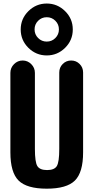

<svg xmlns="http://www.w3.org/2000/svg" viewBox="-20 -1080 540 1109"><path d="M460 -661.1V-200.2Q460 -84 412.6 -37.1Q365.2 9.8 250 9.8Q134.8 9.8 87.4 -37.1Q40 -84 40 -200.2V-659.2Q40 -688.5 61 -709.5Q82 -730.5 110.8 -730.5Q139.6 -730.5 160.6 -709.5Q181.6 -688.5 181.6 -659.2V-219.7Q181.6 -143.6 195.8 -120.6Q210 -97.7 252 -97.7Q293.9 -97.7 308.1 -120.6Q322.3 -143.6 322.3 -219.7V-661.1Q322.3 -690.4 342.3 -710.4Q362.3 -730.5 391.1 -730.5Q419.9 -730.5 439.9 -710.4Q460 -690.4 460 -661.1ZM299.8 -860.4Q320.3 -880.9 320.3 -910.2Q320.3 -939.5 299.8 -960Q279.3 -980.5 250 -980.5Q220.7 -980.5 200.2 -960Q179.7 -939.5 179.7 -910.2Q179.7 -880.9 200.2 -860.4Q220.7 -839.8 250 -839.8Q279.3 -839.8 299.8 -860.4ZM144 -803.7Q99.6 -847.7 99.6 -909.7Q99.6 -971.7 144 -1015.6Q188.5 -1059.6 250 -1059.6Q311.5 -1059.6 356 -1015.6Q400.4 -971.7 400.4 -909.7Q400.4 -847.7 356 -803.7Q311.5 -759.8 250 -759.8Q188.5 -759.8 144 -803.7Z"/></svg>

Font: Rounded-X Mgen+ 1mn bold
Style: Bold
Weight: 700
Designer: [Source Han Sans]
Ryoko NISHIZUKA  (kana & ideographs); Paul D. Hunt (Latin, Greek & Cyrillic); Wenlong ZHANG  (bopomofo
Version: Version 1.059.20150602